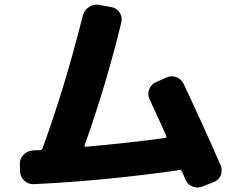

<svg xmlns="http://www.w3.org/2000/svg" viewBox="-20 -785 1040 832"><path d="M125 13Q102 14 85 -2.5Q68 -19 67 -42L66 -73Q65 -97 81.5 -114Q98 -131 122 -133Q127 -134 137.5 -134Q148 -134 153 -134Q161 -134 165 -144Q261 -407 339 -718Q345 -741 365.5 -754.5Q386 -768 409 -764L463 -754Q486 -750 498.5 -730.5Q511 -711 506 -689Q442 -424 347 -156Q345 -149 352 -149Q540 -166 695 -187Q704 -189 700 -197Q681 -241 628 -355Q618 -376 626.5 -398Q635 -420 656 -429L701 -449Q723 -459 744.5 -450.5Q766 -442 776 -421Q858 -247 936 -69Q945 -47 936.5 -25.5Q928 -4 906 4L858 23Q836 32 814 23Q792 14 783 -8Q781 -14 776 -25Q771 -36 769 -41Q765 -49 758 -48Q429 -1 125 13Z"/></svg>

Font: Rounded Mplus 1c ExtraBold
Style: Regular
Weight: 800
Version: Version 1.059.20150529